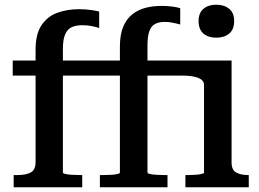

<svg xmlns="http://www.w3.org/2000/svg" viewBox="-20 -795 1099 815"><path d="M34 -538H417V-474H34ZM390 -538H803V-474H390ZM489 -62V-598Q489 -648 503 -681.5Q517 -715 542 -734.5Q567 -754 598.5 -762Q630 -770 665 -770Q690 -770 712.5 -767Q735 -764 745 -760V-691Q738 -693 727.5 -695.5Q717 -698 705 -700Q693 -702 679 -702Q655 -702 638.5 -693.5Q622 -685 614 -663Q606 -641 606 -601V-62Q606 -59 616.5 -56.5Q627 -54 643.5 -53Q660 -52 677 -52H691V0H404V-52H419Q437 -52 453 -53Q469 -54 479 -56.5Q489 -59 489 -62ZM247 -62Q247 -59 258 -56.5Q269 -54 285 -53Q301 -52 318 -52H329V0H38V-52H55Q92 -52 111.5 -63.5Q131 -75 131 -107V-584Q131 -651 156.5 -688.5Q182 -726 224 -741Q266 -756 315 -756Q342 -756 366.5 -752.5Q391 -749 401 -746V-676Q390 -680 371 -684Q352 -688 330 -688Q302 -688 284 -679.5Q266 -671 256.5 -649Q247 -627 247 -587ZM898 -635Q864 -635 843.5 -652.5Q823 -670 823 -706Q823 -740 843.5 -757.5Q864 -775 898 -775Q932 -775 953 -757.5Q974 -740 974 -706Q974 -670 953 -652.5Q932 -635 898 -635ZM846 -62V-435Q846 -445 839.5 -452.5Q833 -460 821.5 -464.5Q810 -469 793.5 -471.5Q777 -474 758 -474H742L751 -538H963V-106Q963 -74 982 -63Q1001 -52 1033 -52H1036V0H767V-52H781Q794 -52 809.5 -53Q825 -54 835.5 -56.5Q846 -59 846 -62Z"/></svg>

Font: Roboto Serif SemiCondensed Medium
Style: Regular
Weight: 500
Width: 4
Designer: Greg Gazdowicz
Foundry: Commercial Type
Version: Version 1.007